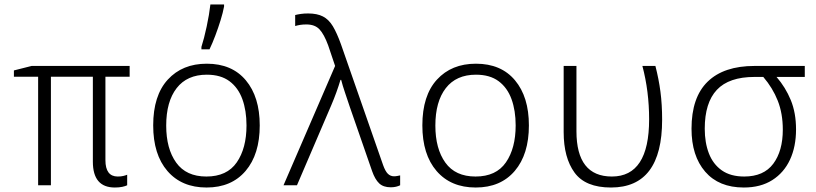

<svg xmlns="http://www.w3.org/2000/svg" viewBox="-20 -826 3640 856"><path d="M492 10Q394 10 394 -105V-484H207V0H150V-484H42V-512L121 -532H558V-484H450V-112Q450 -39 505 -39Q519 -39 529.5 -41.5Q540 -44 547 -47V0Q539 4 525 7Q511 10 492 10Z M901 10Q790 10 726.5 -63.5Q663 -137 663 -267Q663 -400 728 -471Q793 -542 902 -542Q1014 -542 1076 -468Q1138 -394 1138 -267Q1138 -138 1075 -64Q1012 10 901 10ZM900 -39Q992 -39 1035.5 -102Q1079 -165 1079 -267Q1079 -333 1060.5 -384Q1042 -435 1003 -464Q964 -493 902 -493Q814 -493 767.5 -433Q721 -373 721 -266Q721 -163 765.5 -101Q810 -39 900 -39ZM878 -617Q890 -654 901.5 -708Q913 -762 918 -806H979V-797Q974 -770 963.5 -736Q953 -702 940 -667.5Q927 -633 914 -606H878Z M1722 9Q1689 9 1670.5 -8.5Q1652 -26 1639 -63L1539 -351Q1529 -381 1518 -413.5Q1507 -446 1501 -470H1498Q1490 -443 1479.5 -414Q1469 -385 1457 -357L1304 0H1244L1474 -532L1443 -624Q1425 -673 1404.5 -695Q1384 -717 1346 -717Q1330 -717 1318 -715Q1306 -713 1296 -710V-759Q1308 -762 1322 -764Q1336 -766 1354 -766Q1394 -766 1420 -752.5Q1446 -739 1464 -709Q1482 -679 1500 -629L1688 -90Q1698 -62 1709.5 -51Q1721 -40 1737 -40Q1744 -40 1751.5 -41.5Q1759 -43 1764 -44V0Q1756 4 1745.5 6.5Q1735 9 1722 9Z M2101 10Q1990 10 1926.5 -63.5Q1863 -137 1863 -267Q1863 -400 1928 -471Q1993 -542 2102 -542Q2214 -542 2276 -468Q2338 -394 2338 -267Q2338 -138 2275 -64Q2212 10 2101 10ZM2100 -39Q2192 -39 2235.5 -102Q2279 -165 2279 -267Q2279 -333 2260.5 -384Q2242 -435 2203 -464Q2164 -493 2102 -493Q2014 -493 1967.5 -433Q1921 -373 1921 -266Q1921 -163 1965.5 -101Q2010 -39 2100 -39Z M2704 10Q2590 10 2541.5 -56.5Q2493 -123 2493 -237V-532H2550V-241Q2550 -39 2708 -39Q2874 -39 2874 -294Q2874 -419 2844 -532H2902Q2917 -474 2924.5 -417Q2932 -360 2932 -292Q2932 10 2704 10Z M3296 10Q3185 10 3124 -60.5Q3063 -131 3063 -252Q3063 -392 3135 -462Q3207 -532 3344 -532H3568V-483H3442Q3482 -437 3505.5 -380Q3529 -323 3529 -249Q3529 -172 3502 -114Q3475 -56 3423 -23Q3371 10 3296 10ZM3298 -39Q3385 -39 3427.5 -96Q3470 -153 3470 -248Q3470 -320 3447.5 -377Q3425 -434 3383 -483H3344Q3230 -483 3176 -425.5Q3122 -368 3122 -252Q3122 -190 3140.5 -142Q3159 -94 3198 -66.5Q3237 -39 3298 -39Z"/></svg>

Font: Noto Sans Mono Light
Style: Regular
Weight: 300
Designer: Monotype Design Team
Foundry: Monotype Imaging Inc.
Version: Version 2.014; ttfautohint (v1.8.4.7-5d5b)